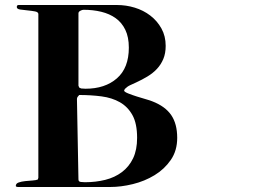

<svg xmlns="http://www.w3.org/2000/svg" viewBox="-20 -753 1040 766"><path d="M475 -391Q477 -386 492 -380Q507 -374 526 -368Q545 -362 562.5 -357Q580 -352 587 -349Q639 -329 663 -294Q687 -259 687 -203Q687 -152 661.5 -115Q636 -78 596.5 -54Q557 -30 510 -18.5Q463 -7 420 -7H51Q49 -7 46 -8Q43 -9 43 -11Q43 -21 54.5 -25Q66 -29 81 -30.5Q96 -32 110.5 -33Q125 -34 131 -37Q131 -38 132 -40.5Q133 -43 133 -44V-697Q133 -705 119.5 -707.5Q106 -710 90 -711.5Q74 -713 60.5 -715Q47 -717 47 -725Q47 -733 54 -733H447Q483 -733 517.5 -722.5Q552 -712 579.5 -691Q607 -670 624 -639.5Q641 -609 641 -570Q641 -540 631.5 -517.5Q622 -495 606 -478Q590 -461 568.5 -448Q547 -435 523 -424Q510 -418 499 -413Q488 -408 478 -398ZM296 -404 297 -403 304 -400Q309 -400 312.5 -399.5Q316 -399 321 -399Q399 -399 446.5 -440.5Q494 -482 494 -563Q494 -605 480 -634Q466 -663 441.5 -680.5Q417 -698 384 -706Q351 -714 313 -714Q308 -714 300.5 -710Q293 -706 293 -700V-411ZM296 -374Q293 -371 290 -367Q287 -363 287 -358L293 -37Q293 -28 303 -27Q313 -26 319 -26Q362 -26 400 -35.5Q438 -45 466.5 -66.5Q495 -88 511 -121.5Q527 -155 527 -203Q527 -260 508.5 -293.5Q490 -327 458.5 -345Q427 -363 385 -368.5Q343 -374 296 -374Z"/></svg>

Font: SoukouMincho
Style: Regular
Weight: 400
Designer: Dr. Ken Lunde (project architect, glyph set definition & overall production); Masataka HATTORI  (production & ideograph 
Foundry: Adobe Systems Incorporated
Version: Version 1.00